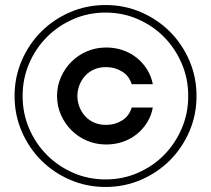

<svg xmlns="http://www.w3.org/2000/svg" viewBox="-20 -732 839 764"><path d="M400 12Q475 12 541 -16.5Q607 -45 656 -94Q705 -143 733.5 -209Q762 -275 762 -350Q762 -425 733.5 -491Q705 -557 656 -606Q607 -655 541 -683.5Q475 -712 400 -712Q325 -712 259 -683.5Q193 -655 144 -606Q95 -557 66.5 -491Q38 -425 38 -350Q38 -275 66.5 -209Q95 -143 144 -94Q193 -45 259 -16.5Q325 12 400 12ZM400 -18Q332 -18 272 -44Q212 -70 167 -115Q122 -160 96 -220.5Q70 -281 70 -350Q70 -419 96 -479.5Q122 -540 167 -585Q212 -630 272 -656Q332 -682 400 -682Q468 -682 528 -656Q588 -630 632.5 -585Q677 -540 703 -479.5Q729 -419 729 -350Q729 -281 703 -220.5Q677 -160 632.5 -115Q588 -70 528 -44Q468 -18 400 -18ZM403 -157Q437 -157 468 -167.5Q499 -178 523.5 -197.5Q548 -217 565 -244Q582 -271 588 -304H504Q494 -270 465.5 -252.5Q437 -235 402 -235Q375 -235 354 -244.5Q333 -254 318.5 -270Q304 -286 296 -307Q288 -328 288 -350Q288 -372 296 -393Q304 -414 318.5 -430Q333 -446 354 -455.5Q375 -465 402 -465Q437 -465 465.5 -447.5Q494 -430 504 -397H588Q582 -429 565 -456Q548 -483 523.5 -502.5Q499 -522 468 -532.5Q437 -543 403 -543Q362 -543 326.5 -528Q291 -513 264.5 -486.5Q238 -460 222.5 -425Q207 -390 207 -350Q207 -310 222.5 -275Q238 -240 264.5 -213.5Q291 -187 326.5 -172Q362 -157 403 -157Z"/></svg>

Font: IngvarSans
Style: Regular
Weight: 500
Version: Version 3.000